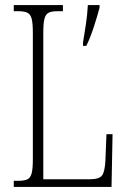

<svg xmlns="http://www.w3.org/2000/svg" viewBox="-20 -734 499 754"><path d="M34 0V-24H53Q76 -24 88 -30Q100 -36 104.5 -54Q109 -72 109 -108V-605Q109 -642 104.5 -660Q100 -678 87.5 -684Q75 -690 52 -690H34V-714H227V-690H207Q183 -690 171 -684Q159 -678 154.5 -660Q150 -642 150 -606V-30H332Q371 -30 381.5 -46Q392 -62 394 -104L398 -207H422L418 0ZM306 -567Q312 -603 317.5 -639.5Q323 -676 325 -714H371V-704Q363 -673 348.5 -628.5Q334 -584 319 -554H306Z"/></svg>

Font: Noto Serif Bengali ExtraCondensed ExtraLight
Style: Regular
Weight: 200
Width: 2
Designer: Juan Bruce, Universal Thirst, Indian Type Foundry and the Monotype Design Team.
Foundry: Monotype Imaging Inc.
Version: Version 2.003; ttfautohint (v1.8.4.7-5d5b)